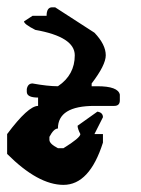

<svg xmlns="http://www.w3.org/2000/svg" viewBox="-20 -519 395 539"><path d="M126.5 -498.5H134.8L245.1 -427.2Q276.9 -394 276.9 -363.8Q276.9 -336.4 237.3 -284.7V-276.9H253.4Q311.5 -276.9 316.4 -253.4V-237.3Q316.4 -221.7 300.8 -221.7H245.1Q142.6 -221.7 142.6 -158.2Q130.9 -158.2 118.7 -134.8V-126.5Q118.7 -115.2 142.6 -103H158.2Q205.6 -132.3 205.6 -142.6Q197.8 -157.7 197.8 -166L253.4 -205.6Q269 -203.1 269 -189.9L245.1 -142.6H269V-118.7Q231.4 0 158.2 0Q86.9 0 0 -86.9V-142.6Q59.1 -221.7 86.9 -221.7V-245.1Q55.2 -245.1 55.2 -261.2V-269Q58.1 -284.7 71.3 -284.7Q113.8 -276.9 142.6 -276.9Q189.9 -308.6 189.9 -363.8Q189.9 -415.5 79.1 -435.1Q47.4 -451.2 47.4 -459L71.3 -474.6H110.8Q110.8 -498.5 126.5 -498.5Z"/></svg>

Font: Otrack
Style: Regular
Weight: 400
Designer: Sodina
Foundry: Sodina
Version: Version 2.10 June 16, 2016